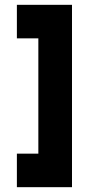

<svg xmlns="http://www.w3.org/2000/svg" viewBox="-20 -720 378 796"><path d="M50 56V-83H139V-561H50V-700H278.5V56Z"/></svg>

Font: Urbanist ExtraBold
Style: Regular
Weight: 800
Designer: Corey Hu
Foundry: Corey Hu
Version: Version 1.330; ttfautohint (v1.8.4.7-5d5b)